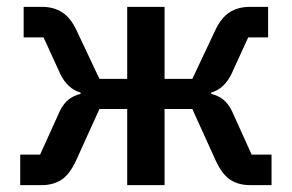

<svg xmlns="http://www.w3.org/2000/svg" viewBox="-20 -540 851 560"><path d="M39 -89H97L154 -215Q165 -238 180.5 -250Q196 -262 215 -266V-270Q177 -281 156 -324L107 -431H49V-520H102Q137 -520 161.5 -504Q186 -488 203 -452L270 -310H351V-520H460V-310H541L608 -452Q625 -488 649.5 -504Q674 -520 709 -520H762V-431H704L655 -324Q634 -281 596 -270V-266Q615 -262 630.5 -250Q646 -238 657 -215L714 -89H772V0H710Q676 0 652 -15.5Q628 -31 609 -72L541 -222H460V0H351V-222H270L202 -72Q183 -31 159 -15.5Q135 0 101 0H39Z"/></svg>

Font: IBMPlexSans-Medium
Style: Regular
Weight: 500
Designer: Mike Abbink, Paul van der Laan, Pieter van Rosmalen
Foundry: Bold Monday
Version: Version 3.1